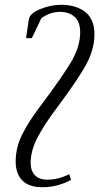

<svg xmlns="http://www.w3.org/2000/svg" viewBox="-20 -472 433 795"><path d="M44.9 196.8Q44.9 140.6 70.3 88.1Q95.7 35.6 142.1 -25.9Q247.6 -166.5 279.8 -224.9Q312 -283.2 312 -337.9Q312 -381.8 288.8 -402.3Q265.6 -422.9 229 -422.9Q186.5 -422.9 150.9 -396L111.8 -314H87.9L99.1 -390.1Q102.5 -416.5 146.5 -434.3Q190.4 -452.1 232.9 -452.1Q261.2 -452.1 284.9 -445.8Q308.6 -439.5 328.6 -425.8Q348.6 -412.1 359.9 -387.9Q371.1 -363.8 371.1 -331.1Q371.1 -270 339.1 -209.2Q307.1 -148.4 215.8 -25.9Q164.6 41.5 135.7 96.7Q106.9 151.9 106.9 202.1Q106.9 234.4 124.3 253.2Q141.6 272 175.8 272Q222.2 272 267.1 249L273.9 272.9Q217.8 303.2 155.8 303.2Q99.1 303.2 72 274.7Q44.9 246.1 44.9 196.8Z"/></svg>

Font: Dihjauti
Style: Italic
Weight: 400
Italic angle: -9°
Designer: T. Christopher White
Version: Version 3.0.0